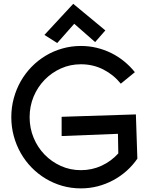

<svg xmlns="http://www.w3.org/2000/svg" viewBox="-20 -970 796 1019"><path d="M709 -127.9Q684.1 -91.8 651.4 -62.7Q618.7 -33.7 580.3 -13.2Q542 7.3 498.8 18.6Q455.6 29.8 409.2 29.8Q357.9 29.8 310.8 16.4Q263.7 2.9 222.7 -21.7Q181.6 -46.4 147.9 -80.8Q114.3 -115.2 90.3 -157.2Q66.4 -199.2 53.2 -247.6Q40 -295.9 40 -348.1Q40 -400.4 53.2 -448.7Q66.4 -497.1 90.3 -539.1Q114.3 -581.1 147.9 -615.5Q181.6 -649.9 222.7 -674.6Q263.7 -699.2 311 -712.6Q358.4 -726.1 409.2 -726.1Q452.6 -726.1 493.2 -716.3Q533.7 -706.5 570.3 -688.5Q606.9 -670.4 638.7 -644.5Q670.4 -618.7 695.8 -586.9L621.1 -525.9Q583 -573.2 528.6 -601.1Q474.1 -628.9 409.2 -628.9Q352.5 -628.9 303.2 -606.7Q253.9 -584.5 216.8 -546.4Q179.7 -508.3 158.4 -457.3Q137.2 -406.2 137.2 -348.1Q137.2 -290 158.4 -238.8Q179.7 -187.5 216.8 -149.4Q253.9 -111.3 303.2 -89.1Q352.5 -66.9 409.2 -66.9Q468.3 -66.9 519.3 -90.6Q570.3 -114.3 607.9 -155.8L606 -259.8L307.1 -248V-350.1L701.2 -362.8ZM539.1 -808.6 484.9 -746.6 374 -843.8 283.7 -741.7 215.8 -784.7 368.7 -949.7Z"/></svg>

Font: McLaren
Style: Regular
Weight: 400
Designer: Astigmatic (AOETI)
Foundry: Astigmatic (AOETI)
Version: Version 1.000